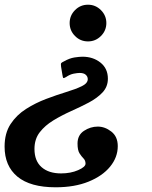

<svg xmlns="http://www.w3.org/2000/svg" viewBox="-60 -553 648 816"><path d="M392 -455Q392 -423 369 -400Q346 -377 314 -377Q281.5 -377 258.8 -400Q236 -423 236 -455Q236 -487 258.8 -510Q281.5 -533 314 -533Q346 -533 369 -510Q392 -487 392 -455ZM212.5 -292.5Q235.5 -305.5 256.5 -308.8Q277.5 -312 290.5 -312Q335.5 -312 367 -287Q398.5 -262 398.5 -218.5Q398.5 -184.5 375.8 -160.2Q353 -136 317.5 -117.2Q282 -98.5 242.2 -80.8Q202.5 -63 167 -41.5Q131.5 -20 109 9Q86.5 38 86.5 80Q86.5 131 116.8 157.5Q147 184 199.5 184Q240.5 184 272 170.2Q303.5 156.5 303.5 142.5Q303.5 129 295 120.5Q286.5 112 278 98.8Q269.5 85.5 269.5 57Q269.5 21 297 3Q324.5 -15 355.5 -15Q386 -15 413.2 6.2Q440.5 27.5 440.5 68Q440.5 115.5 408 155.2Q375.5 195 316.2 219Q257 243 176.5 243Q69 243 14.2 197.8Q-40.5 152.5 -40.5 70Q-40.5 13 -15 -25.8Q10.5 -64.5 50.8 -90Q91 -115.5 136 -132.5Q181 -149.5 221.2 -161.8Q261.5 -174 287.2 -186.5Q313 -199 313 -216.5Q313 -227.5 304.5 -235.2Q296 -243 278.5 -243Q269.5 -243 253.5 -240Q237.5 -237 220.5 -225.5Q212 -220.5 209.5 -221.2Q207 -222 205 -236.5L199.5 -270Q197.5 -282.5 200.8 -285.5Q204 -288.5 212.5 -292.5Z"/></svg>

Font: Besley* Condensed Semi
Style: Italic
Weight: 600
Width: 3
Italic angle: -13°
Designer: Owen Earl
Foundry: indestructible type*
Version: Version 3.000; ttfautohint (v1.8.3)